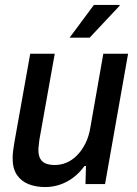

<svg xmlns="http://www.w3.org/2000/svg" viewBox="-20 -743 551 775"><path d="M162 12Q124 12 94.5 0Q65 -12 48 -37.5Q31 -63 31 -104Q31 -119 33 -134.5Q35 -150 38 -168L102 -526H201L139 -179Q138 -168 136.5 -157.5Q135 -147 135 -138Q135 -115 143 -101.5Q151 -88 166 -82.5Q181 -77 201 -77Q226 -77 248.5 -86.5Q271 -96 290.5 -115.5Q310 -135 324.5 -163.5Q339 -192 345 -230L397 -526H497L404 0H325L327 -73H321Q301 -45 275.5 -26Q250 -7 221.5 2.5Q193 12 162 12ZM261 -591 359 -723H463V-720L342 -591Z"/></svg>

Font: Archivo SemiCondensed Medium
Style: Italic
Weight: 500
Width: 4
Italic angle: -10°
Designer: Hector Gatti
Foundry: Omnibus-Type
Version: Version 2.001